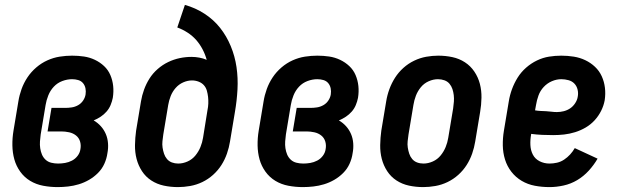

<svg xmlns="http://www.w3.org/2000/svg" viewBox="-20 -755 2540 783"><path d="M215 8Q185 8 156 2.5Q127 -3 103 -17.5Q79 -32 62.5 -55Q46 -78 38.5 -105Q31 -132 30.5 -162Q30 -192 35 -222L55 -342Q59 -367 68 -392Q77 -417 92 -439.5Q107 -462 128 -480Q149 -498 173.5 -509Q198 -520 223.5 -524Q249 -528 274 -528Q299 -528 322.5 -524.5Q346 -521 367 -511Q388 -501 404.5 -485.5Q421 -470 430 -449Q439 -428 441.5 -404.5Q444 -381 440 -356Q437 -341 431 -326.5Q425 -312 414.5 -300Q404 -288 390.5 -279Q377 -270 362 -264Q379 -254 391.5 -240Q404 -226 411.5 -208.5Q419 -191 420.5 -170.5Q422 -150 418 -130Q415 -108 405.5 -87Q396 -66 379.5 -49.5Q363 -33 343 -21.5Q323 -10 301.5 -3.5Q280 3 258 5.5Q236 8 215 8ZM217 -88Q231 -88 245.5 -90.5Q260 -93 273.5 -100Q287 -107 296.5 -119.5Q306 -132 308 -147Q311 -163 306.5 -178Q302 -193 290 -202.5Q278 -212 262 -215.5Q246 -219 230 -219H174L190 -315H246Q259 -315 272.5 -317Q286 -319 298.5 -326Q311 -333 319 -345Q327 -357 329 -370Q331 -383 328.5 -395Q326 -407 318.5 -416Q311 -425 299 -428.5Q287 -432 274 -432Q254 -432 234 -424.5Q214 -417 199.5 -401.5Q185 -386 177 -366Q169 -346 166 -327L146 -207Q144 -193 143 -178.5Q142 -164 144 -150.5Q146 -137 151 -125Q156 -113 165.5 -104Q175 -95 188.5 -91.5Q202 -88 217 -88Z M706 8Q676 8 648 2Q620 -4 597 -19Q574 -34 559 -57Q544 -80 537 -107Q530 -134 530.5 -163.5Q531 -193 535 -222L555 -342Q559 -366 567.5 -389.5Q576 -413 589.5 -434.5Q603 -456 623 -473.5Q643 -491 666 -502Q689 -513 713 -518Q737 -523 761 -523Q777 -523 793 -520Q809 -517 823 -511Q817 -533 806 -554Q795 -575 780 -592Q765 -609 745 -622Q725 -635 703 -643L734 -735Q777 -723 814 -699Q851 -675 877.5 -641.5Q904 -608 921 -567Q938 -526 944.5 -481.5Q951 -437 948.5 -390.5Q946 -344 938 -298L918 -178Q914 -153 905.5 -128.5Q897 -104 883 -82Q869 -60 849 -42Q829 -24 805 -12.5Q781 -1 755.5 3.5Q730 8 706 8ZM707 -88Q726 -88 745 -96.5Q764 -105 777 -121Q790 -137 797.5 -155.5Q805 -174 808 -193L826 -305Q829 -319 829.5 -333Q830 -347 828.5 -360Q827 -373 823.5 -385.5Q820 -398 811.5 -407.5Q803 -417 790 -422Q777 -427 763 -427Q745 -427 727 -419Q709 -411 696 -396Q683 -381 676 -363Q669 -345 666 -327L646 -207Q644 -193 642.5 -179.5Q641 -166 643 -153Q645 -140 649 -128Q653 -116 661 -106.5Q669 -97 681 -92.5Q693 -88 707 -88Z M1215 8Q1185 8 1156 2.5Q1127 -3 1103 -17.5Q1079 -32 1062.5 -55Q1046 -78 1038.5 -105Q1031 -132 1030.5 -162Q1030 -192 1035 -222L1055 -342Q1059 -367 1068 -392Q1077 -417 1092 -439.5Q1107 -462 1128 -480Q1149 -498 1173.5 -509Q1198 -520 1223.5 -524Q1249 -528 1274 -528Q1299 -528 1322.5 -524.5Q1346 -521 1367 -511Q1388 -501 1404.5 -485.5Q1421 -470 1430 -449Q1439 -428 1441.5 -404.5Q1444 -381 1440 -356Q1437 -341 1431 -326.5Q1425 -312 1414.5 -300Q1404 -288 1390.5 -279Q1377 -270 1362 -264Q1379 -254 1391.5 -240Q1404 -226 1411.5 -208.5Q1419 -191 1420.5 -170.5Q1422 -150 1418 -130Q1415 -108 1405.5 -87Q1396 -66 1379.5 -49.5Q1363 -33 1343 -21.5Q1323 -10 1301.5 -3.5Q1280 3 1258 5.5Q1236 8 1215 8ZM1217 -88Q1231 -88 1245.5 -90.5Q1260 -93 1273.5 -100Q1287 -107 1296.5 -119.5Q1306 -132 1308 -147Q1311 -163 1306.5 -178Q1302 -193 1290 -202.5Q1278 -212 1262 -215.5Q1246 -219 1230 -219H1174L1190 -315H1246Q1259 -315 1272.5 -317Q1286 -319 1298.5 -326Q1311 -333 1319 -345Q1327 -357 1329 -370Q1331 -383 1328.5 -395Q1326 -407 1318.5 -416Q1311 -425 1299 -428.5Q1287 -432 1274 -432Q1254 -432 1234 -424.5Q1214 -417 1199.5 -401.5Q1185 -386 1177 -366Q1169 -346 1166 -327L1146 -207Q1144 -193 1143 -178.5Q1142 -164 1144 -150.5Q1146 -137 1151 -125Q1156 -113 1165.5 -104Q1175 -95 1188.5 -91.5Q1202 -88 1217 -88Z M1706 8Q1676 8 1648 2Q1620 -4 1597 -19Q1574 -34 1559 -57Q1544 -80 1537 -107Q1530 -134 1530.5 -163.5Q1531 -193 1535 -222L1555 -342Q1559 -367 1568 -391.5Q1577 -416 1591 -438Q1605 -460 1625 -478Q1645 -496 1669 -507.5Q1693 -519 1718 -523.5Q1743 -528 1767 -528Q1797 -528 1825 -522Q1853 -516 1876 -501Q1899 -486 1914.5 -463Q1930 -440 1937 -413Q1944 -386 1943.5 -356.5Q1943 -327 1938 -298L1918 -178Q1914 -153 1905.5 -128.5Q1897 -104 1883 -82Q1869 -60 1849 -42Q1829 -24 1805 -12.5Q1781 -1 1755.5 3.5Q1730 8 1706 8ZM1707 -88Q1726 -88 1745 -96.5Q1764 -105 1777 -121Q1790 -137 1797.5 -155.5Q1805 -174 1808 -193L1828 -313Q1830 -327 1831 -340.5Q1832 -354 1830.5 -367Q1829 -380 1825 -392Q1821 -404 1813 -413.5Q1805 -423 1792.5 -427.5Q1780 -432 1766 -432Q1747 -432 1728 -423.5Q1709 -415 1696 -399Q1683 -383 1676 -364.5Q1669 -346 1666 -327L1646 -207Q1644 -193 1642.5 -179.5Q1641 -166 1643 -153Q1645 -140 1649 -128Q1653 -116 1661 -106.5Q1669 -97 1681 -92.5Q1693 -88 1707 -88Z M2221 8Q2190 8 2161 2.5Q2132 -3 2107.5 -17.5Q2083 -32 2065.5 -54.5Q2048 -77 2039.5 -104.5Q2031 -132 2030.5 -162Q2030 -192 2035 -222L2055 -342Q2059 -367 2068 -391.5Q2077 -416 2091 -438.5Q2105 -461 2125.5 -479Q2146 -497 2170 -508.5Q2194 -520 2219 -524Q2244 -528 2269 -528Q2295 -528 2320 -524Q2345 -520 2367 -509.5Q2389 -499 2406.5 -482.5Q2424 -466 2434 -444Q2444 -422 2447 -397Q2450 -372 2446 -346Q2442 -324 2431.5 -303Q2421 -282 2405 -264.5Q2389 -247 2368.5 -235Q2348 -223 2325.5 -216Q2303 -209 2280.5 -206.5Q2258 -204 2236 -204Q2213 -204 2191 -205Q2169 -206 2146 -209V-207Q2142 -185 2143 -163.5Q2144 -142 2153 -124.5Q2162 -107 2180.5 -97.5Q2199 -88 2221 -88Q2236 -88 2251.5 -91.5Q2267 -95 2280.5 -104Q2294 -113 2305 -125Q2316 -137 2324 -151L2417 -108Q2402 -82 2381 -59Q2360 -36 2334 -20.5Q2308 -5 2278.5 1.5Q2249 8 2221 8ZM2251 -298Q2265 -298 2279 -301.5Q2293 -305 2305 -313Q2317 -321 2325.5 -334Q2334 -347 2336 -360Q2339 -375 2335.5 -389.5Q2332 -404 2322.5 -414Q2313 -424 2298.5 -428Q2284 -432 2269 -432Q2250 -432 2231 -424Q2212 -416 2197.5 -400.5Q2183 -385 2176 -365.5Q2169 -346 2166 -327L2162 -305Q2173 -303 2184.5 -302.5Q2196 -302 2207 -301.5Q2218 -301 2229 -299.5Q2240 -298 2251 -298Z"/></svg>

Font: Iosevka Curly Slab
Style: Bold Italic
Weight: 700
Italic angle: -9°
Monospace: yes
Designer: Belleve Invis
Foundry: Belleve Invis
Version: Version 22.1.2; ttfautohint (v1.8.4)